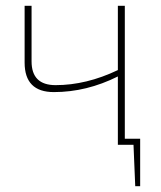

<svg xmlns="http://www.w3.org/2000/svg" viewBox="-20 -500 557 663"><path d="M464 -21V143H447L441 0H387V-236Q279 -182 166 -182Q65 -182 65 -284V-480H89V-288Q89 -206 172 -206Q278 -206 387 -258V-480H411V-21Z"/></svg>

Font: Exo 2.0 Thin
Style: Regular
Weight: 250
Designer: Natanael Gama
Version: Version 1.001;PS 001.001;hotconv 1.0.70;makeotf.lib2.5.58329